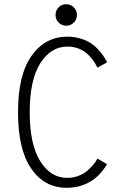

<svg xmlns="http://www.w3.org/2000/svg" viewBox="-20 -880 610 911"><path d="M294 -758Q273 -758 258.2 -772.8Q243.5 -787.5 243.5 -809Q243.5 -830.5 258.2 -845.2Q273 -860 294 -860Q315.5 -860 330.2 -845.2Q345 -830.5 345 -809Q345 -787.5 330.2 -772.8Q315.5 -758 294 -758ZM295 11Q191 11 128.2 -79.8Q65.5 -170.5 65.5 -348Q65.5 -525 130 -615.5Q194.5 -706 299 -706Q330.5 -706 358 -698.2Q385.5 -690.5 404.8 -679Q424 -667.5 441 -650.2Q458 -633 468.2 -618Q478.5 -603 488.5 -584.5L442.5 -559Q392.5 -659 300 -659Q221 -659 171 -579.5Q121 -500 121 -348Q121 -195.5 170.5 -115.8Q220 -36 298.5 -36Q326 -36 350.2 -44.8Q374.5 -53.5 392 -68.2Q409.5 -83 421.5 -97.2Q433.5 -111.5 442.5 -127.5L488 -101Q421 11 295 11Z"/></svg>

Font: League Mono Narrow UltraLight
Style: Regular
Weight: 200
Width: 3
Designer: Tyler Finck
Foundry: The League of Moveable Type / Tyler Finck
Version: Version 2.210